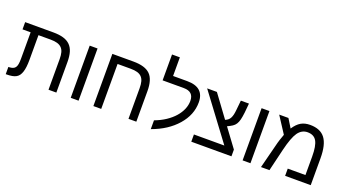

<svg xmlns="http://www.w3.org/2000/svg" viewBox="-60 -1431 3730 2071"><g transform="rotate(20 1805.5 -395.5)"><path d="M128 -516H35V-599H359Q426 -599 474 -585Q522 -571 552.5 -541Q583 -511 597 -464Q611 -417 611 -351V0H521V-352Q521 -397 512.5 -428Q504 -459 484.5 -478.5Q465 -498 434 -507Q403 -516 358 -516H218V-232Q218 -143 201 -92Q193 -68 181 -50.5Q169 -33 149.5 -21.5Q130 -10 102 -5Q74 0 35 0H30V-83H38Q63 -84 80.5 -90.5Q98 -97 108.5 -111Q119 -125 123.5 -150Q128 -175 128 -214Z M776 -599H866V0H776Z M1439 -352Q1439 -397 1430.5 -428Q1422 -459 1403 -478.5Q1384 -498 1353 -507Q1322 -516 1277 -516H1126V0H1036V-599H1278Q1413 -599 1471 -541Q1529 -484 1529 -351V0H1439Z M1703 -79Q1773 -105 1828.5 -142Q1884 -179 1922 -222.5Q1960 -266 1980 -313.5Q2000 -361 2000 -409Q2000 -516 1886 -516H1643V-813H1733V-599H1895Q2091 -599 2091 -425Q2091 -282 1986 -162Q1881 -42 1703 22Z M2621 0H2160V-83H2509L2124 -599H2236L2422 -346Q2441 -354 2454.5 -365Q2468 -376 2477 -393Q2486 -410 2491.5 -433.5Q2497 -457 2500 -490L2511 -599H2604L2594 -492Q2588 -441 2580 -409Q2572 -377 2558 -355Q2544 -333 2521.5 -318.5Q2499 -304 2465 -288L2621 -77Z M2749 -599H2839V0H2749Z M3304 -609Q3422 -609 3476.5 -537Q3531 -465 3531 -308V0H3237V-83H3440V-297Q3440 -417 3409.5 -471Q3379 -525 3305 -525Q3239 -525 3196 -465Q3154 -405 3118 -255L3057 0H2960L3027 -262Q3038 -308 3050 -345Q3062 -382 3073 -411L2951 -599H3057L3118 -500Q3156 -558 3199.5 -583.5Q3243 -609 3304 -609Z"/></g></svg>

Font: Libra Sans
Style: Regular
Weight: 400
Foundry: Context Ltd
Version: Version 1.000; ttfautohint (v1.3)